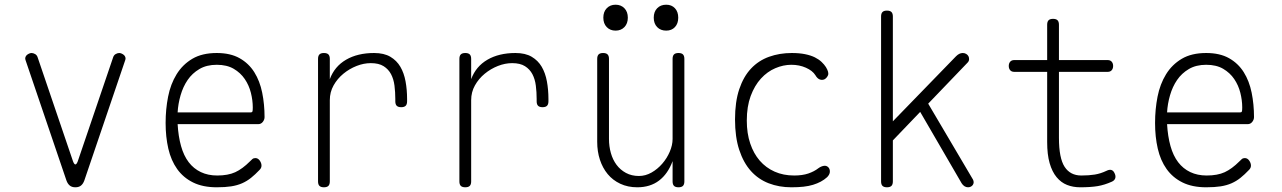

<svg xmlns="http://www.w3.org/2000/svg" viewBox="-20 -785 5440 815"><path d="M262 -19 88 -531Q86 -537 88 -542.5Q90 -548 94 -551.5Q98 -555 103.5 -557.5Q109 -560 114 -560Q121 -560 129 -555.5Q137 -551 140 -541L290 -100Q295 -87 300 -87Q305 -87 310 -100L460 -541Q463 -551 471 -555.5Q479 -560 486 -560Q491 -560 496.5 -557.5Q502 -555 506 -551.5Q510 -548 512 -542.5Q514 -537 512 -531L338 -19Q333 -5 324 2.5Q315 10 300 10Q285 10 276 2.5Q267 -5 262 -19Z M1064 -114Q1075 -114 1082.5 -103.5Q1090 -93 1090 -82Q1090 -77 1088 -72.5Q1086 -68 1082 -64Q1063 -44 1045.5 -30Q1028 -16 1007.5 -7Q987 2 961.5 6Q936 10 900 10Q841 10 799.5 -10.5Q758 -31 732 -67.5Q706 -104 694.5 -154Q683 -204 683 -263Q683 -321 693.5 -374.5Q704 -428 729.5 -469.5Q755 -511 796.5 -535.5Q838 -560 900 -560Q958 -560 997 -538Q1036 -516 1059.5 -478.5Q1083 -441 1093 -391.5Q1103 -342 1103 -288Q1103 -277 1095.5 -267.5Q1088 -258 1076 -258H734Q737 -206 748.5 -165Q760 -124 781 -96.5Q802 -69 832.5 -54.5Q863 -40 902 -40Q948 -40 978.5 -54Q1009 -68 1041 -100Q1046 -105 1051 -109.5Q1056 -114 1064 -114ZM734 -308H1045Q1050 -308 1051.5 -311.5Q1053 -315 1053 -329Q1053 -359 1045 -391Q1037 -423 1019 -449.5Q1001 -476 972 -493Q943 -510 900 -510Q857 -510 826.5 -492Q796 -474 776.5 -445.5Q757 -417 746.5 -380.5Q736 -344 734 -308Z M1355 10Q1342 10 1336 4Q1330 -2 1330 -15V-535Q1330 -548 1336 -554Q1342 -560 1355 -560Q1368 -560 1374 -554Q1380 -548 1380 -535V-449Q1400 -503 1449 -531.5Q1498 -560 1568 -560Q1610 -560 1637 -544Q1664 -528 1679.5 -501.5Q1695 -475 1701.5 -439.5Q1708 -404 1708 -365V-355Q1708 -342 1702 -336Q1696 -330 1683 -330Q1670 -330 1664 -336Q1658 -342 1658 -355V-365Q1658 -394 1654.5 -421.5Q1651 -449 1640 -470Q1629 -491 1608.5 -504Q1588 -517 1554 -517Q1524 -517 1493.5 -505Q1463 -493 1437.5 -472Q1412 -451 1396 -422.5Q1380 -394 1380 -360V-15Q1380 -2 1374 4Q1368 10 1355 10Z M1955 10Q1942 10 1936 4Q1930 -2 1930 -15V-535Q1930 -548 1936 -554Q1942 -560 1955 -560Q1968 -560 1974 -554Q1980 -548 1980 -535V-449Q2000 -503 2049 -531.5Q2098 -560 2168 -560Q2210 -560 2237 -544Q2264 -528 2279.5 -501.5Q2295 -475 2301.5 -439.5Q2308 -404 2308 -365V-355Q2308 -342 2302 -336Q2296 -330 2283 -330Q2270 -330 2264 -336Q2258 -342 2258 -355V-365Q2258 -394 2254.5 -421.5Q2251 -449 2240 -470Q2229 -491 2208.5 -504Q2188 -517 2154 -517Q2124 -517 2093.5 -505Q2063 -493 2037.5 -472Q2012 -451 1996 -422.5Q1980 -394 1980 -360V-15Q1980 -2 1974 4Q1968 10 1955 10Z M2835 -195V-535Q2835 -548 2841 -554Q2847 -560 2860 -560Q2873 -560 2879 -554Q2885 -548 2885 -535V-15Q2885 -2 2879 4Q2873 10 2860 10Q2847 10 2841 4Q2835 -2 2835 -15V-101Q2815 -47 2777.5 -18.5Q2740 10 2685 10Q2645 10 2613 -5Q2581 -20 2559.5 -46Q2538 -72 2526.5 -107Q2515 -142 2515 -183V-535Q2515 -548 2521 -554Q2527 -560 2540 -560Q2553 -560 2559 -554Q2565 -548 2565 -535V-195Q2565 -164 2573 -135.5Q2581 -107 2597 -85.5Q2613 -64 2637 -51Q2661 -38 2692 -38Q2720 -38 2745.5 -52.5Q2771 -67 2791 -90Q2811 -113 2823 -141Q2835 -169 2835 -195ZM2808 -655Q2784 -655 2769.5 -670Q2755 -685 2755 -710Q2755 -735 2769.5 -750Q2784 -765 2808 -765Q2831 -765 2845 -750Q2859 -735 2859 -710Q2859 -685 2845 -670Q2831 -655 2808 -655ZM2593 -655Q2570 -655 2555.5 -670Q2541 -685 2541 -710Q2541 -735 2555.5 -750Q2570 -765 2593 -765Q2616 -765 2630.5 -750Q2645 -735 2645 -710Q2645 -685 2630.5 -670Q2616 -655 2593 -655Z M3100 -278Q3100 -353 3118 -406.5Q3136 -460 3168 -494Q3200 -528 3244.5 -544Q3289 -560 3341 -560Q3373 -560 3397.5 -555Q3422 -550 3439 -541.5Q3456 -533 3467.5 -522Q3479 -511 3486 -500Q3500 -477 3494.5 -465Q3489 -453 3479 -448Q3469 -444 3459 -448Q3449 -452 3441 -466Q3429 -485 3401 -497.5Q3373 -510 3339 -510Q3305 -510 3271 -495.5Q3237 -481 3210 -451.5Q3183 -422 3166.5 -377.5Q3150 -333 3150 -273Q3150 -219 3164.5 -176Q3179 -133 3205 -103Q3231 -73 3268 -56.5Q3305 -40 3351 -40Q3386 -40 3411 -48.5Q3436 -57 3454 -71Q3465 -79 3476.5 -81Q3488 -83 3496 -75Q3500 -71 3501.5 -65.5Q3503 -60 3502.5 -54.5Q3502 -49 3499 -43.5Q3496 -38 3491 -33Q3479 -22 3464 -14Q3449 -6 3431 -0.5Q3413 5 3390.5 7.5Q3368 10 3339 10Q3287 10 3243 -7Q3199 -24 3167.5 -59Q3136 -94 3118 -148.5Q3100 -203 3100 -278Z M3770 -15Q3770 -2 3764 4Q3758 10 3745 10Q3732 10 3726 4Q3720 -2 3720 -15V-715Q3720 -728 3726 -734Q3732 -740 3745 -740Q3758 -740 3764 -734Q3770 -728 3770 -715V-270L4038 -546Q4045 -553 4052 -556.5Q4059 -560 4067 -560Q4075 -560 4081.5 -556Q4088 -552 4091 -546Q4094 -540 4093.5 -532.5Q4093 -525 4087 -519L3920 -345L4110 -23Q4113 -17 4113 -11.5Q4113 -6 4110 -1Q4107 4 4101.5 7Q4096 10 4089 10Q4081 10 4074 5.5Q4067 1 4062 -7L3886 -310L3770 -189Z M4682 -530Q4693 -530 4699 -523Q4705 -516 4705 -505Q4705 -494 4699 -487Q4693 -480 4682 -480H4475V-200Q4475 -114 4499 -77Q4523 -40 4570 -40Q4602 -40 4627 -44Q4652 -48 4677 -60Q4689 -66 4697.5 -63.5Q4706 -61 4711 -50Q4717 -38 4714 -28.5Q4711 -19 4700 -14Q4669 0 4639.5 5Q4610 10 4565 10Q4535 10 4509.5 0Q4484 -10 4465 -33Q4446 -56 4435.5 -92.5Q4425 -129 4425 -182V-480H4285Q4274 -480 4268 -487Q4262 -494 4262 -505Q4262 -516 4268 -523Q4274 -530 4285 -530H4425V-680Q4425 -693 4431 -699Q4437 -705 4450 -705Q4463 -705 4469 -699Q4475 -693 4475 -680V-530Z M5264 -114Q5275 -114 5282.5 -103.5Q5290 -93 5290 -82Q5290 -77 5288 -72.5Q5286 -68 5282 -64Q5263 -44 5245.5 -30Q5228 -16 5207.5 -7Q5187 2 5161.5 6Q5136 10 5100 10Q5041 10 4999.5 -10.5Q4958 -31 4932 -67.5Q4906 -104 4894.5 -154Q4883 -204 4883 -263Q4883 -321 4893.5 -374.5Q4904 -428 4929.5 -469.5Q4955 -511 4996.5 -535.5Q5038 -560 5100 -560Q5158 -560 5197 -538Q5236 -516 5259.5 -478.5Q5283 -441 5293 -391.5Q5303 -342 5303 -288Q5303 -277 5295.5 -267.5Q5288 -258 5276 -258H4934Q4937 -206 4948.5 -165Q4960 -124 4981 -96.5Q5002 -69 5032.5 -54.5Q5063 -40 5102 -40Q5148 -40 5178.5 -54Q5209 -68 5241 -100Q5246 -105 5251 -109.5Q5256 -114 5264 -114ZM4934 -308H5245Q5250 -308 5251.5 -311.5Q5253 -315 5253 -329Q5253 -359 5245 -391Q5237 -423 5219 -449.5Q5201 -476 5172 -493Q5143 -510 5100 -510Q5057 -510 5026.5 -492Q4996 -474 4976.5 -445.5Q4957 -417 4946.5 -380.5Q4936 -344 4934 -308Z"/></svg>

Font: Maple Mono Thin
Style: Regular
Weight: 250
Monospace: yes
Designer: subframe7536
Version: Version 7.000